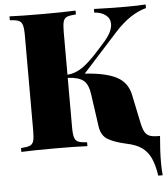

<svg xmlns="http://www.w3.org/2000/svg" viewBox="-59 -761 872 999"><g transform="rotate(-5 377.0 -261.5)"><path d="M747 118Q747 160 750 185H727Q718 127 701.5 92Q685 57 655.5 36Q626 15 576 5Q513 -9 480 -29Q447 -49 440 -96L416 -266Q409 -319 384 -339.5Q359 -360 302 -363V-106Q302 -68 307.5 -51Q313 -34 327 -28Q341 -22 373 -20V0Q315 -3 206 -3Q85 -3 28 0V-20Q60 -22 74.5 -28Q89 -34 94 -51Q99 -68 99 -106V-602Q99 -640 93.5 -657Q88 -674 74 -680Q60 -686 28 -688V-708Q85 -705 206 -705Q314 -705 373 -708V-688Q341 -686 326.5 -680Q312 -674 307 -657Q302 -640 302 -602V-379Q343 -382 381 -408Q419 -434 473 -495L507 -533Q551 -583 551 -623Q551 -652 528 -669.5Q505 -687 469 -689V-708Q553 -705 638 -705Q699 -705 739 -708V-689Q655 -667 575 -579L392 -377Q502 -370 558.5 -340Q615 -310 628 -244L657 -105Q664 -69 673 -51.5Q682 -34 698 -27Q714 -20 744 -20H754Q747 57 747 118Z"/></g></svg>

Font: Playfair Display SC Black
Style: Regular
Weight: 900
Designer: Claus Eggers Sørensen
Foundry: Claus Eggers Sørensen
Version: Version 1.200; ttfautohint (v1.6)